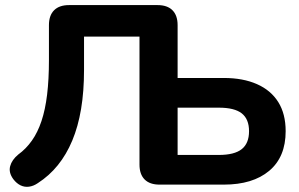

<svg xmlns="http://www.w3.org/2000/svg" viewBox="-20 -725 1175 754"><path d="M606.5 0Q568.2 0 548 -20.2Q527.8 -40.5 527.8 -78.8V-581.2H310V-451Q310 -366.2 298.4 -297.1Q286.8 -228 263.8 -173Q240.8 -118 207.1 -76.4Q173.5 -34.8 128.5 -5.8Q111.5 5.8 94.1 8.1Q76.8 10.5 61 3Q45.2 -4.5 32.2 -21.5Q13.2 -47.5 19.9 -72.4Q26.5 -97.2 51.5 -118Q82.5 -140.5 105.2 -172.8Q128 -205 142.9 -249.6Q157.8 -294.2 165 -353.6Q172.2 -413 172.2 -489.8V-626.2Q172.2 -664.5 192.5 -684.8Q212.8 -705 251 -705H598.8Q637 -705 657.2 -684.8Q677.5 -664.5 677.5 -626.2V-418.8H858.8Q934.5 -418.8 989.1 -394.6Q1043.8 -370.5 1072.8 -324.1Q1101.8 -277.8 1101.8 -209.8Q1101.8 -108.2 1037.1 -54.1Q972.5 0 858.8 0ZM677.5 -116.5H839.2Q900.8 -116.5 929.4 -139.4Q958 -162.2 958 -209.8Q958 -257.2 929.4 -279.8Q900.8 -302.2 839.2 -302.2H677.5Z"/></svg>

Font: Nunito ExtraLight
Style: Regular
Weight: 200
Designer: Vernon Adams
Foundry: Vernon Adams
Version: Version 3.602;April 4, 2023;FontCreator 14.0.0.2856 64-bit